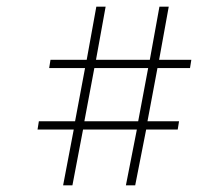

<svg xmlns="http://www.w3.org/2000/svg" viewBox="-20 -559 662 578"><path d="M170 -1 202 -169H93L97 -194H206L236 -354H128L132 -379H241L270 -539H298L269 -379H431L460 -539H488L459 -379H556L552 -354H454L424 -194H519L515 -169H420L387 -1H359L392 -169H230L198 -1ZM264 -354 234 -194H396L426 -354Z"/></svg>

Font: Display Extralight
Style: Italic
Weight: 200
Italic angle: -2°
Designer: Latin by Veronika Burian and Jose Scaglione. Greek by Irene Vlachou. Cyrillic by Vera Evstafieva
Foundry: TypeTogether
Version: Version 3.002